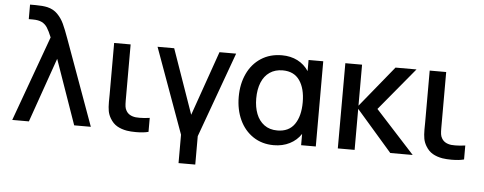

<svg xmlns="http://www.w3.org/2000/svg" viewBox="-56 -883 3058 1212"><g transform="rotate(5 1473.0 -277.5)"><path d="M236 -540Q220 -579.5 206.2 -600.8Q192.5 -622 171 -632.5Q149.5 -643 114.5 -643H88.5V-735H124.5Q169 -735 198.5 -728.5Q237.5 -719.5 263.5 -693Q289.5 -666.5 305.2 -632.5Q321 -598.5 342 -540L538 0H432.5L289 -409L145.5 0H40Z M659.5 -63.5Q646.5 -85.5 642.2 -108.8Q638 -132 638 -166.5L638.5 -212.5V-540H743V-217.5V-184.5Q743 -161 745 -146.5Q747 -132 754 -120.5Q771 -90 815 -84.5Q831 -83.5 840 -83.5Q870 -83.5 903.5 -88.5V0Q872.5 8.5 824 8.5Q791.5 8.5 766.5 4.5Q731.5 -1.5 704.8 -16.8Q678 -32 659.5 -63.5Z M1109.5 180V0L913.5 -540H1019L1162.5 -131L1306 -540H1411.5L1215.5 0V180Z M1963.5 -540V0H1870.5V-71.5Q1843.5 -30.5 1798.8 -7.8Q1754 15 1698 15Q1623.5 15 1567.5 -22.2Q1511.5 -59.5 1481.5 -124.2Q1451.5 -189 1451.5 -270Q1451.5 -352 1481.8 -416.8Q1512 -481.5 1568.5 -518.2Q1625 -555 1701 -555Q1756.5 -555 1800 -532.8Q1843.5 -510.5 1870.5 -469.5V-540ZM1857 -270.5Q1857 -358 1821.2 -409.2Q1785.5 -460.5 1714 -460.5Q1666 -460.5 1631.8 -437Q1597.5 -413.5 1580 -370.5Q1562.5 -327.5 1562.5 -269.5Q1562.5 -215 1579 -172.2Q1595.5 -129.5 1629.2 -104.5Q1663 -79.5 1712.5 -79.5Q1785 -79.5 1821 -131Q1857 -182.5 1857 -270.5Z M2103 0 2103.5 -540H2209.5V-280L2421.5 -540H2554.5L2330.5 -270L2577.5 0H2435.5L2209.5 -260V0Z M2659 -63.5Q2646 -85.5 2641.8 -108.8Q2637.5 -132 2637.5 -166.5L2638 -212.5V-540H2742.5V-217.5V-184.5Q2742.5 -161 2744.5 -146.5Q2746.5 -132 2753.5 -120.5Q2770.5 -90 2814.5 -84.5Q2830.5 -83.5 2839.5 -83.5Q2869.5 -83.5 2903 -88.5V0Q2872 8.5 2823.5 8.5Q2791 8.5 2766 4.5Q2731 -1.5 2704.2 -16.8Q2677.5 -32 2659 -63.5Z"/></g></svg>

Font: Manrope KiralyPet SmBd KiralyPet
Style: Regular
Weight: 600
Designer: Mikhail Sharanda
Foundry: Mikhail Sharanda
Version: Version 4.502